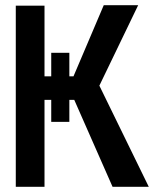

<svg xmlns="http://www.w3.org/2000/svg" viewBox="-20 -722 616 742"><path d="M555 0 364 -391 514 -702H381L264 -427H248V-518H178V-427H152V-700H41V0H152V-336H178V-251H248V-336H267L415 0Z"/></svg>

Font: Advent Pro
Style: Regular
Weight: 400
Designer: VivaRado, Andreas Kalpakidis
Foundry: VivaRado, Andreas Kalpakidis
Version: Version 3.000